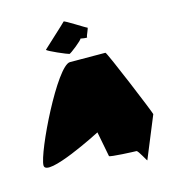

<svg xmlns="http://www.w3.org/2000/svg" viewBox="-132 -1057 1038 1152"><g transform="rotate(-15 386.5 -480.5)"><path d="M30 -145C30 -65 394 -253 394 -253L424 -98C425 -90 580 -84 591 -84C602 -84 640 -6 640 -14L746 -272C746 -282 572 -702 564 -702C564 -702 425 -703 344 -703C263 -703 30 -225 30 -145ZM224 -812C222 -804 347 -751 354 -751C362 -751 443 -815 441 -823C441 -823 486 -814 482 -821C479 -828 506 -876 498 -876C492 -876 373 -954 370 -948C366 -942 224 -813 224 -812Z"/></g></svg>

Font: Ampere
Style: Regular
Weight: 400
Version: Version 1